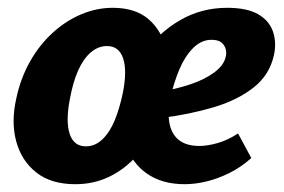

<svg xmlns="http://www.w3.org/2000/svg" viewBox="-20 -458 728 492"><path d="M173 14Q111 14 73 -16Q35 -46 21.5 -96Q8 -146 22 -207Q33 -258 57 -300.5Q81 -343 115 -374Q149 -405 188.5 -421.5Q228 -438 269 -438Q327 -438 361 -408.5Q395 -379 406.5 -329.5Q418 -280 405 -218Q397 -170 376.5 -128Q356 -86 326 -54Q296 -22 257.5 -4Q219 14 173 14ZM200 -83Q224 -83 243 -101.5Q262 -120 274.5 -151Q287 -182 295 -221Q306 -277 295.5 -308.5Q285 -340 254 -340Q232 -340 213 -324Q194 -308 180.5 -278Q167 -248 159 -204Q148 -147 158.5 -115Q169 -83 200 -83ZM453 14Q395 14 356 -13.5Q317 -41 301.5 -89.5Q286 -138 298 -201Q311 -267 348.5 -320.5Q386 -374 441 -406Q496 -438 562 -438Q613 -438 641.5 -421.5Q670 -405 679.5 -377Q689 -349 682 -317Q671 -266 629.5 -233.5Q588 -201 527 -183Q466 -165 396 -156L391 -223Q432 -230 468 -242Q504 -254 528.5 -272Q553 -290 558 -311Q561 -321 558.5 -331.5Q556 -342 547.5 -349Q539 -356 522 -356Q496 -356 475 -335Q454 -314 440 -281Q426 -248 417 -209Q409 -172 414 -143.5Q419 -115 438 -99.5Q457 -84 491 -84Q512 -84 538 -91.5Q564 -99 590 -116L624 -53Q597 -29 567.5 -14.5Q538 0 509 7Q480 14 453 14Z"/></svg>

Font: Ysabeau ExtraBold
Style: Italic
Weight: 800
Italic angle: -12°
Designer: Christian Thalmann (Catharsis Fonts)
Version: Version 2.002